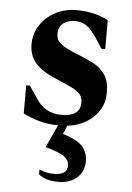

<svg xmlns="http://www.w3.org/2000/svg" viewBox="-52 -505 540 785"><g transform="rotate(5 218.5 -113.0)"><path d="M217 240Q164 240 136 216V197H139Q163 209 196 209Q251 209 251 170Q251 149 231.5 134Q212 119 153 103L196 10Q152 9 118.5 -0.5Q85 -10 52 -26V-142H67L102 -90Q139 -34 205 -34Q283 -34 283 -91Q283 -112 272 -125Q261 -138 236.5 -150Q212 -162 169 -180Q113 -203 86 -234Q59 -265 59 -311Q59 -354 81.5 -389Q104 -424 143 -445Q182 -466 231 -466Q265 -466 297.5 -459Q330 -452 361 -436V-317H346L315 -364Q296 -393 276 -407Q256 -421 228 -421Q198 -421 179.5 -406Q161 -391 161 -364Q161 -346 169.5 -333.5Q178 -321 200 -309Q222 -297 263 -281Q291 -270 318.5 -255.5Q346 -241 364.5 -214.5Q383 -188 383 -141Q383 -98 362.5 -66.5Q342 -35 308 -15.5Q274 4 234 8L219 43Q276 60 299 84.5Q322 109 322 148Q322 188 293.5 214Q265 240 217 240Z"/></g></svg>

Font: Spectral
Style: Bold
Weight: 700
Designer: Jean-Baptiste Levee
Foundry: Production Type
Version: Version 2.001